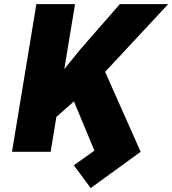

<svg xmlns="http://www.w3.org/2000/svg" viewBox="-20 -748 849 946"><path d="M672.9 0 426.8 178.7 343.8 66.4 445.3 -5.9 344.2 -248.5 257.8 -171.9 229.5 0H39.1L159.2 -727.5H349.6L296.9 -407.7L375 -503.9L570.3 -727.5H808.6L498 -394Z"/></svg>

Font: Inter Tight Black
Style: Italic
Weight: 900
Italic angle: -9.39999°
Designer: Rasmus Andersson
Foundry: rsms
Version: Version 3.004; ttfautohint (v1.8.4.7-5d5b)